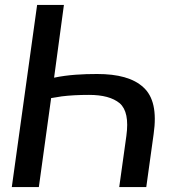

<svg xmlns="http://www.w3.org/2000/svg" viewBox="-20 -761 738 781"><path d="M494 -208 465 0H575L605 -216C618 -307 604 -369 563 -406C523 -443 460 -460 375 -460C317 -460 257 -457 200 -445L240 -741H131L28 0H138L188 -362C203 -364 217 -367 231 -369C263 -373 300 -375 342 -375C398 -375 439 -364 467 -341C494 -317 503 -274 494 -208Z"/></svg>

Font: Cheyenne Sans Medium
Style: Italic
Weight: 500
Italic angle: -8.13011°
Designer: The Public Sans project authors (U.S. Web Design System), Libre Franklin designed by Pablo Impallari and Rodrigo Fuenzal
Foundry: The Cheyenne Sans Project Authors
Version: Version 2.007